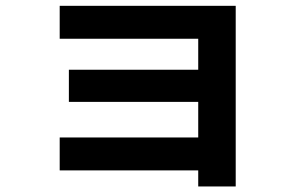

<svg xmlns="http://www.w3.org/2000/svg" viewBox="-20 -599 1040 669"><path d="M670.7 50.7V-5.3H188V-120H670.7V-244H220V-356H670.7V-464H188V-578.7H801.3V50.7Z"/></svg>

Font: M PLUS 2 Thin
Style: Regular
Weight: 100
Designer: Coji Morishita
Foundry: UNDERFOREST DESIGN
Version: Version 1.001